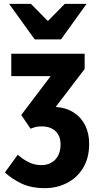

<svg xmlns="http://www.w3.org/2000/svg" viewBox="-20 -773 500 989"><path d="M211.4 196.1Q140.1 196.1 90.1 172Q40.1 147.9 5.3 115.3L71.4 24.1Q96 46 126.3 61.7Q156.7 77.5 193.6 77.5Q222.5 77.5 244.8 64.8Q267.1 52.1 279.5 28.4Q292 4.7 292 -28.7Q292 -73.4 265.7 -97.6Q239.5 -121.9 195.5 -121.9Q176 -121.9 165.3 -119.3Q154.6 -116.6 137.4 -110.1L89.4 -180.6L240.9 -380.8H38.1V-496.1H416V-417.5L266.9 -222.1Q321.8 -218.4 360.5 -192.9Q399.3 -167.5 419.3 -126.2Q439.3 -84.8 439.3 -32.4Q439.3 40.6 408.1 91.8Q376.9 143 325.2 169.5Q273.4 196.1 211.4 196.1ZM158.8 -570 27 -753H139.4L224.5 -666.6H228.5L313.5 -753H425.9L294.2 -570Z"/></svg>

Font: Source Sans 3
Style: Regular
Weight: 200
Designer: Paul D. Hunt
Foundry: Adobe
Version: Version 3.046;hotconv 1.0.118;makeotfexe 2.5.65603